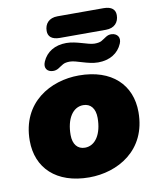

<svg xmlns="http://www.w3.org/2000/svg" viewBox="-91 -890 797 973"><g transform="rotate(-10 308.0 -404.0)"><path d="M290 12C435 12 592 -73 592 -271C592 -411 496 -506 326 -506C181 -506 24 -421 24 -223C24 -83 120 12 290 12ZM294 -140C256 -140 233 -168 233 -216C233 -299 268 -354 322 -354C360 -354 383 -326 383 -278C383 -195 348 -140 294 -140ZM265 -710H502C546 -710 569 -737 569 -774C569 -802 551 -820 509 -820H272C228 -820 205 -793 205 -756C205 -728 223 -710 265 -710ZM201 -551C226 -550 236 -564 258 -576C267 -581 279 -583 294 -583C327 -583 382 -554 435 -554C494 -554 539 -581 559 -629C572 -660 554 -681 527 -683C502 -685 491 -669 468 -657C460 -653 448 -651 433 -651C400 -651 345 -679 292 -679C233 -679 189 -652 169 -605C155 -573 173 -552 201 -551Z"/></g></svg>

Font: SN Pro Black
Style: Italic
Weight: 900
Italic angle: -9°
Designer: Tobias Whetton
Foundry: Supernotes
Version: Version 1.001;Glyphs 3.2 (3249)